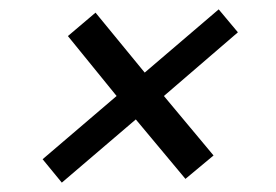

<svg xmlns="http://www.w3.org/2000/svg" viewBox="-20 -496 590 410"><path d="M112 -106 71 -156 229 -291 125 -419 184 -469 289 -341 447 -476 488 -427 330 -291 436 -164 376 -114 270 -241Z"/></svg>

Font: DM Sans 9pt
Style: Italic
Weight: 400
Italic angle: -10°
Designer: Colophon Foundry, Jonny Pinhorn
Foundry: Colophon Foundry
Version: Version 4.004